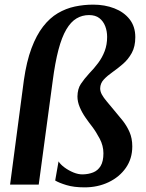

<svg xmlns="http://www.w3.org/2000/svg" viewBox="-20 -796 628 828"><path d="M83 -450.5Q94.5 -531 115.8 -587.8Q137 -644.5 165.8 -681.5Q194.5 -718.5 229.2 -739Q264 -759.5 302.8 -767.8Q341.5 -776 382 -776Q432 -776 473.2 -760Q514.5 -744 539 -712.8Q563.5 -681.5 563.5 -636Q563.5 -595 548.2 -567.5Q533 -540 510.5 -520.5Q488 -501 465.5 -485.2Q443 -469.5 427.8 -453.2Q412.5 -437 412 -415Q412 -402 419.2 -388.5Q426.5 -375 440.5 -358.5Q454.5 -342 473 -319.5Q490.5 -299 508.5 -276.5Q526.5 -254 538.5 -226.8Q550.5 -199.5 550.5 -164.5Q550.5 -112 522.8 -72.2Q495 -32.5 448.2 -10.2Q401.5 12 344.5 12Q298.5 12 266.5 2.2Q234.5 -7.5 218 -17.5L232.5 -100Q240.5 -87 258 -74Q275.5 -61 296.8 -52.2Q318 -43.5 337.5 -44Q361.5 -44.5 381.8 -52.5Q402 -60.5 414 -80.2Q426 -100 426 -135Q426 -167.5 410.2 -197.5Q394.5 -227.5 377 -250.5Q363.5 -267.5 348.8 -288.8Q334 -310 324 -333.5Q314 -357 314 -380Q314.5 -413 328.8 -434.2Q343 -455.5 364 -478.5Q385.5 -500.5 403.2 -524.2Q421 -548 431.5 -575.8Q442 -603.5 442 -637Q442 -661.5 433.8 -683Q425.5 -704.5 408.5 -717.8Q391.5 -731 364 -731Q334.5 -731 310 -716.5Q285.5 -702 266 -669Q246.5 -636 232 -581Q217.5 -526 207 -445L147 0H23.5Z"/></svg>

Font: Merriweather 48pt SemiBold
Style: Italic
Weight: 600
Italic angle: -7.8°
Designer: Eben Sorkin
Foundry: Eben Sorkin
Version: Version 2.101